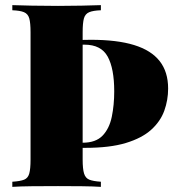

<svg xmlns="http://www.w3.org/2000/svg" viewBox="-20 -728 688 748"><path d="M334 -573Q436 -573 502.5 -552.5Q569 -532 602 -490Q635 -448 635 -383Q635 -338 620 -296.5Q605 -255 569 -222.5Q533 -190 470.5 -171Q408 -152 312 -152H216Q216 -152 216 -162Q216 -172 216 -172H302Q353 -172 379.5 -199.5Q406 -227 415.5 -273Q425 -319 425 -372Q425 -461 399.5 -507.5Q374 -554 309 -554Q288 -554 263.5 -553.5Q239 -553 217.5 -552.5Q196 -552 185 -552L183 -571Q230 -571 273 -572Q316 -573 334 -573ZM373 -708V-688Q343 -687 327.5 -680.5Q312 -674 307 -656.5Q302 -639 302 -602V-106Q302 -70 307.5 -52Q313 -34 328 -28Q343 -22 373 -20V0Q344 -2 298.5 -2.5Q253 -3 206 -3Q152 -3 104.5 -2.5Q57 -2 28 0V-20Q59 -22 74 -28Q89 -34 94 -52Q99 -70 99 -106V-602Q99 -639 94 -656.5Q89 -674 73.5 -680.5Q58 -687 28 -688V-708Q57 -707 104.5 -706Q152 -705 206 -705Q253 -705 298.5 -706Q344 -707 373 -708Z"/></svg>

Font: Playfair Display Black
Style: Regular
Weight: 900
Designer: Claus Eggers Sørensen
Foundry: Claus Eggers Sørensen
Version: Version 1.203